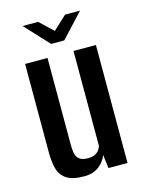

<svg xmlns="http://www.w3.org/2000/svg" viewBox="-103 -709 585 778"><g transform="rotate(-15 190.0 -319.5)"><path d="M153 7Q103 7 78.5 -10Q54 -27 46.5 -56.5Q39 -86 39 -124V-495H133V-131Q133 -113 135.5 -97Q138 -81 149.5 -70.5Q161 -60 187 -60Q206 -60 217 -66Q228 -72 234 -80.5Q240 -89 242 -97V-495H336V0H256L249 -57Q240 -31 215.5 -12Q191 7 153 7ZM162 -546 69 -646H134L190 -593L247 -646H310L217 -546Z"/></g></svg>

Font: Alumni Sans SemiBold
Style: Regular
Weight: 600
Designer: Robert E. Leuschke
Foundry: Robert E. Leuschke
Version: Version 1.018